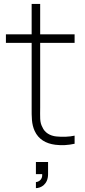

<svg xmlns="http://www.w3.org/2000/svg" viewBox="-20 -739 435 987"><path d="M186.5 -518.8H363.5V-562.5H186.5V-718.8H142.7V-562.5H10.4V-518.8H142.7V-186.5C142.7 -137.5 141.7 -102.1 158.3 -65.6C178.1 -22.9 215.6 -1 264.6 5.2C297.9 9.4 330.2 7.3 363.5 0V-41.7C335.4 -35.4 301 -34.4 269.8 -37.5C237.5 -40.6 209.4 -57.3 197.9 -85.4C183.3 -111.5 186.5 -137.5 186.5 -186.5ZM164.6 156.2H196.9C200 186.5 175 196.9 164.6 196.9V228.1C189.6 228.1 227.1 209.4 227.1 156.2V93.8H164.6Z"/></svg>

Font: Manrope Thin
Style: Regular
Weight: 100
Width: 4
Designer: Michael Sharanda
Foundry: Michael Sharanda
Version: Version 2.000;PS 002.000;hotconv 1.0.88;makeotf.lib2.5.64775